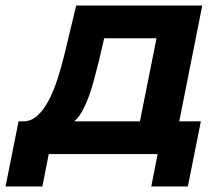

<svg xmlns="http://www.w3.org/2000/svg" viewBox="-88 -556 799 693"><path d="M-21 -118H-2Q26 -119 48 -139.5Q70 -160 87.5 -193Q105 -226 119 -269Q133 -312 144 -357L187 -536H642L559 -118H637L590 117H458L481 0H88L65 117H-68ZM477 -418H288L269 -336Q260 -301 251.5 -268.5Q243 -236 232.5 -207.5Q222 -179 209.5 -156Q197 -133 180 -118H417Z"/></svg>

Font: Argentum Sans Medium
Style: Italic
Weight: 500
Italic angle: -11°
Designer: Julieta Ulanovsky (font), Cristiano Sobral (main changes and remaster)
Foundry: Julieta Ulanovsky (font), Cristiano Sobral (main changes and remaster)
Version: Version 2.007;June 15, 2022;FontCreator 14.0.0.2814 64-bit; 